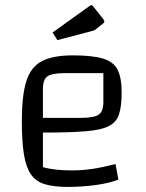

<svg xmlns="http://www.w3.org/2000/svg" viewBox="-20 -727 575 756"><path d="M246 9Q191 9 155.5 -2Q120 -13 101 -41.5Q82 -70 74 -120.5Q66 -171 66 -250Q66 -351 83.5 -407Q101 -463 144.5 -486Q188 -509 267 -509Q343 -509 385 -496.5Q427 -484 443 -452.5Q459 -421 459 -363Q459 -310 449 -278Q439 -246 408.5 -230.5Q378 -215 316 -210Q254 -205 149 -205H119V-263H301Q351 -263 369 -276Q387 -289 387 -325V-439H235Q185 -439 167 -426.5Q149 -414 149 -377V-69Q192 -56 263 -56Q303 -56 341 -61.5Q379 -67 435 -81L446 -20Q412 -6 357.5 1.5Q303 9 246 9ZM206 -569 187 -599 332 -703Q338 -707 339 -707Q343 -707 346 -703L385 -654Q391 -646 391 -643Q391 -638 384 -633L360 -614Q356 -610 352 -608Q348 -606 339 -604Z"/></svg>

Font: Changa Light
Style: Regular
Weight: 300
Designer: Eduardo Rodriguez Tunni
Foundry: Eduardo Rodriguez Tunni
Version: Version 3.002; ttfautohint (v1.8.2)